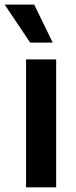

<svg xmlns="http://www.w3.org/2000/svg" viewBox="-45 -799 326 819"><path d="M66.1 0V-545.5H194.6V0ZM83.8 -617.2 -25.2 -779.5H100.9L180 -617.2Z"/></svg>

Font: Inter Zeller Semi Bold
Style: Regular
Weight: 600
Designer: Rasmus Andersson; Joe Bland
Foundry: zeller
Version: Version 3.015;git-dec3a8cb1